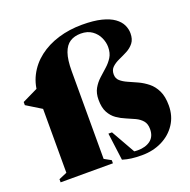

<svg xmlns="http://www.w3.org/2000/svg" viewBox="-132 -869 999 1009"><g transform="rotate(-20 367.5 -364.0)"><path d="M88 -460.5Q88 -526 114.5 -577.8Q141 -629.5 188 -665.8Q235 -702 297.2 -721Q359.5 -740 431 -740Q496 -740 539.2 -729Q582.5 -718 608 -699.5Q633.5 -681 644.5 -658Q655.5 -635 655.5 -611Q655.5 -577.5 639.8 -557.5Q624 -537.5 600.5 -525.2Q577 -513 553.5 -502.5Q530 -492 514.2 -477.2Q498.5 -462.5 498.5 -437.5Q498.5 -414.5 514 -400.8Q529.5 -387 554.2 -376.2Q579 -365.5 606.5 -352.8Q634 -340 658.8 -320.2Q683.5 -300.5 699.2 -268.2Q715 -236 715 -185.5Q715 -126.5 685.5 -81.8Q656 -37 605.8 -12.2Q555.5 12.5 493.5 12.5Q460 12.5 435.2 9.2Q410.5 6 386 -1.5L366 -154.5H386L472 -2.5L427.5 -27Q442 -23 456 -21.2Q470 -19.5 482 -19.5Q525.5 -19.5 552.8 -40.2Q580 -61 580 -102.5Q580 -132 565.5 -149Q551 -166 528 -177Q505 -188 479.2 -198.5Q453.5 -209 430.5 -225Q407.5 -241 392.8 -268Q378 -295 378 -339Q378 -376 392.5 -401.5Q407 -427 428 -446.2Q449 -465.5 470.2 -484.2Q491.5 -503 506 -526.2Q520.5 -549.5 520.5 -583.5Q520.5 -609 508.5 -635.8Q496.5 -662.5 471.5 -680.5Q446.5 -698.5 408.5 -698.5Q373 -698.5 348 -682.5Q323 -666.5 310 -629.5Q297 -592.5 297 -529V-38.5L335 -17.5V0H42.5V-17.5L88 -37ZM101.5 -510 94 -390.5 4.5 -445.5V-463Z"/></g></svg>

Font: Newsreader 60pt ExtraBold
Style: Regular
Weight: 800
Designer: Hugues Gentile
Foundry: Production Type
Version: Version 1.003